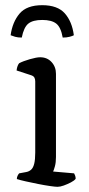

<svg xmlns="http://www.w3.org/2000/svg" viewBox="-20 -721 342 741"><path d="M202 0Q194 0 173 -3Q152 -6 127 -11Q102 -16 79.5 -21Q57 -26 45 -30Q45 -37 48 -43Q51 -49 54 -52L81 -57Q92 -59 100 -66Q108 -73 112 -89Q116 -105 116 -132V-407Q116 -416 112.5 -422Q109 -428 99 -431L44 -449Q45 -459 48 -466.5Q51 -474 54 -477Q69 -485 95 -492.5Q121 -500 135 -500Q162 -500 179 -481.5Q196 -463 196 -436V-115Q196 -94 192 -79.5Q188 -65 185 -59L266 -52Q268 -48 270 -43Q272 -38 272 -31Q267 -24 253.5 -17Q240 -10 226 -5Q212 0 202 0ZM143 -701Q202 -701 230 -669.5Q258 -638 265 -585Q260 -582 248.5 -579Q237 -576 222 -576Q215 -616 197 -630Q179 -644 143 -644Q107 -644 89.5 -630Q72 -616 64 -576Q49 -576 38.5 -579Q28 -582 21 -585Q28 -636 55.5 -668.5Q83 -701 143 -701Z"/></svg>

Font: Texturina Medium 12pt Light
Style: Regular
Weight: 300
Version: Version 1.002